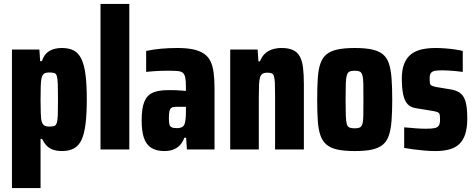

<svg xmlns="http://www.w3.org/2000/svg" viewBox="-20 -763 2426 980"><path d="M41 197V-510H181L185 -451H194Q202 -476 216.5 -490.5Q231 -505 251.5 -511.5Q272 -518 296 -518Q333 -518 357 -505Q381 -492 395.5 -462Q410 -432 416.5 -381.5Q423 -331 423 -256Q423 -184 417 -133.5Q411 -83 397.5 -52Q384 -21 359 -6.5Q334 8 296 8Q272 8 252 1.5Q232 -5 218.5 -19Q205 -33 195 -54H187V197ZM231 -117Q247 -117 256 -119.5Q265 -122 269.5 -135Q274 -148 275 -176Q276 -204 276 -255Q276 -306 275 -334Q274 -362 270 -375Q266 -388 256.5 -390.5Q247 -393 231 -393Q213 -393 204 -386.5Q195 -380 191 -359Q189 -349 188 -324Q187 -299 187 -255Q187 -214 188 -189Q189 -164 190 -156Q194 -132 203.5 -124.5Q213 -117 231 -117Z M493 0V-743H640V0Z M819 8Q778 8 752 -8.5Q726 -25 714.5 -59.5Q703 -94 703 -148Q703 -211 717 -244.5Q731 -278 761 -290.5Q791 -303 838 -303Q847 -303 857.5 -303Q868 -303 879 -302.5Q890 -302 902.5 -301Q915 -300 929 -299V-322Q929 -351 925.5 -367.5Q922 -384 913 -391.5Q904 -399 886 -400.5Q868 -402 840 -402Q821 -402 801.5 -401.5Q782 -401 763.5 -399.5Q745 -398 726 -396V-503Q763 -511 803 -514.5Q843 -518 885 -518Q933 -518 966 -511Q999 -504 1021 -489Q1043 -474 1054.5 -450Q1066 -426 1070.5 -391.5Q1075 -357 1075 -310V0H934L930 -60H921Q912 -36 897.5 -21Q883 -6 863 1Q843 8 819 8ZM882 -109Q893 -109 900.5 -111Q908 -113 913.5 -117.5Q919 -122 922 -129Q925 -138 927 -153.5Q929 -169 929 -190V-218H882Q865 -218 856.5 -213.5Q848 -209 845 -196.5Q842 -184 842 -161Q842 -140 844.5 -129Q847 -118 856 -113.5Q865 -109 882 -109Z M1155 0V-510H1295L1299 -450H1307Q1316 -473 1330.5 -487.5Q1345 -502 1367 -510Q1389 -518 1417 -518Q1453 -518 1475.5 -507.5Q1498 -497 1510 -475.5Q1522 -454 1526.5 -419Q1531 -384 1531 -335V0H1384V-277Q1384 -316 1383 -338.5Q1382 -361 1378.5 -373Q1375 -385 1367 -388.5Q1359 -392 1345 -392Q1329 -392 1320 -386.5Q1311 -381 1307 -367Q1303 -353 1302 -327.5Q1301 -302 1301 -260V0Z M1791 8Q1738 8 1703 0.5Q1668 -7 1647 -24.5Q1626 -42 1615.5 -72Q1605 -102 1602 -147Q1599 -192 1599 -255Q1599 -318 1602 -363.5Q1605 -409 1615.5 -439Q1626 -469 1647 -486Q1668 -503 1703 -510.5Q1738 -518 1791 -518Q1844 -518 1878.5 -510.5Q1913 -503 1934 -486Q1955 -469 1965 -439Q1975 -409 1978.5 -363.5Q1982 -318 1982 -255Q1982 -192 1978.5 -147Q1975 -102 1965 -72Q1955 -42 1934 -24.5Q1913 -7 1878.5 0.5Q1844 8 1791 8ZM1790 -108Q1807 -108 1816 -112Q1825 -116 1829.5 -130Q1834 -144 1834.5 -174Q1835 -204 1835 -255Q1835 -306 1834.5 -335.5Q1834 -365 1829.5 -379.5Q1825 -394 1816 -398Q1807 -402 1790 -402Q1774 -402 1764.5 -398Q1755 -394 1750.5 -379.5Q1746 -365 1745 -335.5Q1744 -306 1744 -255Q1744 -204 1745 -174Q1746 -144 1750 -130Q1754 -116 1764 -112Q1774 -108 1790 -108Z M2201 8Q2176 8 2147 5.5Q2118 3 2091 -0.5Q2064 -4 2043 -8V-113Q2060 -112 2074.5 -110.5Q2089 -109 2102.5 -108Q2116 -107 2129 -106.5Q2142 -106 2153 -106Q2182 -106 2197.5 -109Q2213 -112 2219.5 -121.5Q2226 -131 2226 -151Q2226 -168 2224.5 -177Q2223 -186 2214.5 -190Q2206 -194 2187 -197L2101 -211Q2076 -215 2060.5 -231.5Q2045 -248 2038 -280.5Q2031 -313 2031 -363Q2031 -406 2042.5 -436Q2054 -466 2075.5 -484Q2097 -502 2129 -510Q2161 -518 2204 -518Q2227 -518 2253 -516Q2279 -514 2302.5 -510.5Q2326 -507 2342 -503V-396Q2321 -399 2302.5 -400.5Q2284 -402 2268 -403Q2252 -404 2238 -404Q2214 -404 2200 -401.5Q2186 -399 2179.5 -390.5Q2173 -382 2173 -364Q2173 -347 2174.5 -338.5Q2176 -330 2183.5 -326Q2191 -322 2206 -319L2278 -307Q2306 -303 2326 -290Q2346 -277 2355.5 -247Q2365 -217 2365 -159Q2365 -110 2354.5 -78Q2344 -46 2323.5 -27Q2303 -8 2272.5 0Q2242 8 2201 8Z"/></svg>

Font: Saira Condensed ExtraBold
Style: Regular
Weight: 800
Width: 3
Designer: Hector Gatti with collaboration of the Omnibus-Type team
Foundry: Omnibus-Type
Version: Version 1.101